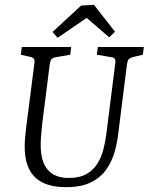

<svg xmlns="http://www.w3.org/2000/svg" viewBox="-20 -762 614 793"><path d="M252 11Q167 11 124.5 -30Q82 -71 82 -156Q82 -172 83.5 -191.5Q85 -211 88 -235L122 -500Q124 -513 120 -519Q116 -525 105 -527L66 -536L70 -568H274L270 -536L212 -526Q201 -524 194.5 -519.5Q188 -515 185 -493L154 -248Q152 -229 150 -204Q148 -179 148 -164Q148 -95 177 -61Q206 -27 264 -27Q309 -27 337.5 -43.5Q366 -60 382.5 -86.5Q399 -113 407 -145Q415 -177 419 -207L456 -500Q458 -513 454 -519Q450 -525 439 -526L380 -536L384 -568H574L570 -536L532 -527Q516 -523 511 -516.5Q506 -510 504 -493L468 -207Q464 -173 453.5 -135Q443 -97 420 -63.5Q397 -30 357 -9.5Q317 11 252 11ZM197 -630 315 -739 368 -742 455 -631 431 -608 338 -688 218 -606Z"/></svg>

Font: Rasa Light
Style: Italic
Weight: 300
Italic angle: -7.10001°
Designer: Anna Giedrys (Yrsa+Rasa design), David Brezina (Yrsa art-direction, Rasa art-direction, design)
Foundry: Rosetta Type Foundry
Version: Version 2.004